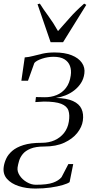

<svg xmlns="http://www.w3.org/2000/svg" viewBox="-38 -818 531 1087"><path d="M162 249.5Q110.5 249.5 67.8 235.5Q25 221.5 1.2 194.2Q-22.5 167 -17 127Q-14 104.5 -3.2 80.8Q7.5 57 31 36.5Q54.5 16 95 3.2Q135.5 -9.5 198 -9.5Q239.5 -9.5 271.8 -24.2Q304 -39 324.8 -65.5Q345.5 -92 351.5 -128Q358 -166.5 349.5 -192Q341 -217.5 308.5 -230.2Q276 -243 210.5 -243L162 -240L165.5 -268.5L214.5 -267.5Q251 -267 282.5 -279.8Q314 -292.5 335.2 -320Q356.5 -347.5 362.5 -390.5Q367 -420.5 358.2 -444.5Q349.5 -468.5 326.8 -482.5Q304 -496.5 265 -496.5Q232.5 -496.5 200 -485.8Q167.5 -475 156.5 -461.5L120.5 -361H83L102 -493Q125 -494.5 149.8 -501.2Q174.5 -508 204 -514.5Q233.5 -521 270.5 -521Q328.5 -521 367.8 -505.2Q407 -489.5 425.8 -462.2Q444.5 -435 439.5 -401Q435.5 -371 420.2 -347.5Q405 -324 382.5 -306.5Q360 -289 333 -278.2Q306 -267.5 278.5 -263.5Q340 -262 375.2 -246Q410.5 -230 423.5 -201.5Q436.5 -173 431 -134.5Q426 -99 399.5 -65.5Q373 -32 326.2 -10.2Q279.5 11.5 212.5 11.5Q164.5 11.5 135.2 23.5Q106 35.5 91 54Q76 72.5 70 92.8Q64 113 61.5 130Q58.5 153 73.5 175.8Q88.5 198.5 113.8 213.2Q139 228 165 228Q230 228 262.2 216.2Q294.5 204.5 310.5 185L349 111H376.5L356 213Q346 221 317.2 229.5Q288.5 238 248 243.8Q207.5 249.5 162 249.5ZM174.5 -794 187.5 -797.5Q207.5 -765.5 235.8 -727.2Q264 -689 290.5 -642Q323 -678 356 -716Q389 -754 438.5 -797.5L450.5 -790.5L319 -579H248.5Z"/></svg>

Font: Merriweather 144pt Light
Style: Italic
Weight: 300
Italic angle: -7.8°
Version: Version 2.101